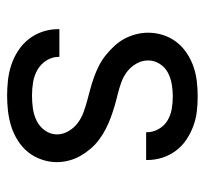

<svg xmlns="http://www.w3.org/2000/svg" viewBox="-38 -530 576 540"><g transform="rotate(90 250.0 -260.0)"><path d="M249 8Q227 8 205 5.5Q183 3 162 -4Q141 -11 122 -23.5Q103 -36 89.5 -53.5Q76 -71 69 -92Q62 -113 62 -135Q62 -136 62 -137Q62 -138 62 -139H140Q140 -138 140 -137.5Q140 -137 140 -137Q140 -118 150.5 -102Q161 -86 177 -77Q193 -68 211.5 -65Q230 -62 249 -62Q267 -62 285 -64.5Q303 -67 319.5 -75Q336 -83 347 -98.5Q358 -114 358 -132Q358 -149 349 -164.5Q340 -180 326 -190.5Q312 -201 295.5 -207Q279 -213 262 -217.5Q245 -222 228.5 -226.5Q212 -231 195.5 -237Q179 -243 163.5 -251Q148 -259 134.5 -270Q121 -281 109 -294Q97 -307 89 -322Q81 -337 76.5 -354Q72 -371 72 -389Q72 -410 78.5 -430.5Q85 -451 98 -468Q111 -485 129 -497Q147 -509 167 -516Q187 -523 208.5 -525.5Q230 -528 251 -528Q273 -528 294 -525.5Q315 -523 335 -515.5Q355 -508 373 -496Q391 -484 404 -466.5Q417 -449 423.5 -428.5Q430 -408 430 -387Q430 -386 430 -385Q430 -384 430 -383H352Q352 -384 352 -384.5Q352 -385 352 -385Q352 -402 343 -418Q334 -434 319 -443Q304 -452 286.5 -455Q269 -458 251 -458Q234 -458 216.5 -455Q199 -452 184 -444Q169 -436 159.5 -421Q150 -406 150 -389Q150 -371 159 -355.5Q168 -340 181.5 -329.5Q195 -319 212 -313Q229 -307 245.5 -303Q262 -299 279 -294Q296 -289 312 -283Q328 -277 343.5 -269Q359 -261 373 -250.5Q387 -240 398.5 -226.5Q410 -213 418.5 -198Q427 -183 431.5 -166Q436 -149 436 -131Q436 -110 428.5 -88.5Q421 -67 407.5 -50.5Q394 -34 375 -22Q356 -10 335 -3.5Q314 3 292.5 5.5Q271 8 249 8Z"/></g></svg>

Font: Iosevka SS04
Style: Regular
Weight: 400
Monospace: yes
Designer: Belleve Invis
Foundry: Belleve Invis
Version: Version 19.0.0; ttfautohint (v1.8.4)